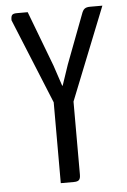

<svg xmlns="http://www.w3.org/2000/svg" viewBox="-51 -738 513 776"><g transform="rotate(-5 205.0 -350.0)"><path d="M48 -700C27 -700 23 -694 23 -673L164 -328V0H216C237 0 244 -6 244 -28V-324L394 -700H345C323 -700 316 -693 309 -673L234 -475L206 -392H204L176 -476L91 -700Z"/></g></svg>

Font: Rationale One
Style: Regular
Weight: 400
Designer: Cyreal (www.cyreal.org)
Foundry: Cyreal (www.cyreal.org)
Version: Version 1.001